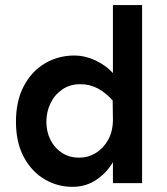

<svg xmlns="http://www.w3.org/2000/svg" viewBox="-20 -723 658 758"><path d="M265.6 14.6Q206.1 14.6 155.3 -15.6Q104.5 -45.9 73.7 -103.5Q43 -161.1 43 -242.2Q43 -324.2 73.7 -382.8Q104.5 -441.4 157.2 -472.7Q210 -503.9 274.4 -503.9Q314.5 -503.9 356 -484.9Q397.5 -465.8 425.8 -434.6V-703.1H541V0H425.8V-83Q403.3 -43 361.8 -14.2Q320.3 14.6 265.6 14.6ZM293 -100.6Q328.1 -100.6 358.4 -119.1Q388.7 -137.7 407.2 -171.4Q425.8 -205.1 425.8 -251L424.8 -326.2Q398.4 -356.4 366.7 -373.5Q335 -390.6 296.9 -390.6Q255.9 -390.6 225.6 -369.6Q195.3 -348.6 179.2 -314.9Q163.1 -281.2 163.1 -242.2Q163.1 -203.1 179.2 -170.9Q195.3 -138.7 224.6 -119.6Q253.9 -100.6 293 -100.6Z"/></svg>

Font: Sen SemiBold
Style: Regular
Weight: 600
Designer: Kosal Sen, Philatype
Foundry: Philatype
Version: Version 2.000;gftools[0.9.31]